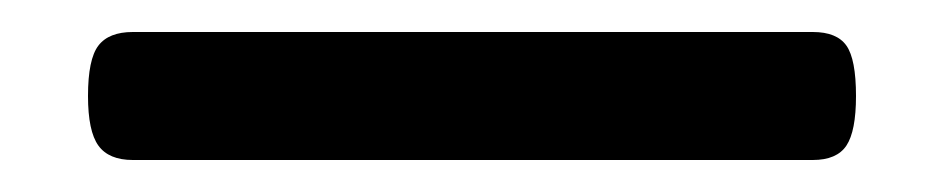

<svg xmlns="http://www.w3.org/2000/svg" viewBox="-20 36 590 120"><path d="M63 136Q48 136 41.5 127Q35 118 35 96Q35 73 41.5 64.5Q48 56 63 56H488Q503 56 509 64.5Q515 73 515 96Q515 118 509 127Q503 136 488 136Z"/></svg>

Font: Playwrite BE WAL
Style: Regular
Weight: 400
Designer: Veronika Burian, José Scaglione
Foundry: TypeTogether
Version: Version 1.002